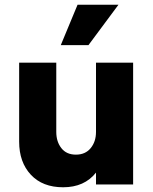

<svg xmlns="http://www.w3.org/2000/svg" viewBox="-20 -780 648 812"><path d="M237 -589 308 -760H481L354 -589ZM386 -222V-515H543V0H386V-50Q337 12 247 12Q160 12 110.5 -41Q61 -94 61 -181V-515H218V-222Q218 -181 239.5 -153.5Q261 -126 301 -126Q341 -126 363.5 -153.5Q386 -181 386 -222Z"/></svg>

Font: Freely
Style: Bold
Weight: 700
Designer: Kris Sowersby
Foundry: Klim Type Foundry
Version: Version 1.006;hotconv 1.0.113;makeotfexe 2.5.65598;200799169